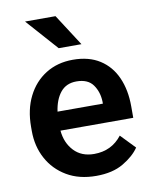

<svg xmlns="http://www.w3.org/2000/svg" viewBox="-85 -814 708 888"><g transform="rotate(-10 269.0 -370.0)"><path d="M295.4 9.8Q215.3 9.8 157.5 -24.4Q99.6 -58.6 68.4 -116.5Q37.1 -174.3 37.1 -246.1V-265.6Q37.1 -347.2 67.9 -408.4Q98.6 -469.7 153.6 -503.9Q208.5 -538.1 280.8 -538.1Q356 -538.1 407 -505.4Q458 -472.7 483.9 -414.3Q509.8 -356 509.8 -279.3V-225.1H168Q173.3 -167 208.7 -129.4Q244.1 -91.8 303.2 -91.8Q385.3 -91.8 434.1 -154.8L499 -87.4Q474.1 -50.3 423.3 -20.3Q372.6 9.8 295.4 9.8ZM279.8 -436.5Q231.9 -436.5 204.8 -403.3Q177.7 -370.1 169.9 -314H382.8V-323.7Q381.3 -369.6 357.4 -403.1Q333.5 -436.5 279.8 -436.5ZM237.3 -750.5 333 -602.1H226.1L94.2 -750.5Z"/></g></svg>

Font: Vazirmatn FD SemiBold
Style: Regular
Weight: 600
Designer: Saber Rastikerdar
Foundry: Saber Rastikerdar
Version: Version 33.001